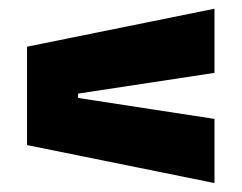

<svg xmlns="http://www.w3.org/2000/svg" viewBox="-20 -527 554 440"><path d="M159 -312.5V-302.5L471.5 -254.5V-107.5L42 -194.5V-420L471.5 -507V-360Z"/></svg>

Font: Anek Latin Medium ExtraBold
Style: Regular
Weight: 800
Version: Version 1.003